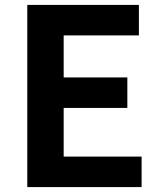

<svg xmlns="http://www.w3.org/2000/svg" viewBox="-20 -761 655 781"><path d="M91 0V-741H545V-617H239V-446H498V-322H239V-124H556V0Z"/></svg>

Font: Noto Sans SC
Style: Bold
Weight: 700
Designer: Ryoko NISHIZUKA  (kana, bopomofo & ideographs); Paul D. Hunt (Latin, Greek & Cyrillic); Sandoll Communications , Soo-you
Foundry: Adobe
Version: Version 2.004-H2;hotconv 1.0.118;makeotfexe 2.5.65603